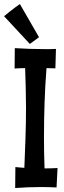

<svg xmlns="http://www.w3.org/2000/svg" viewBox="-57 -945 320 961"><path d="M226.1 -6.8Q206.5 -7.8 187 -8.3Q167.5 -8.8 147.9 -8.8Q115.7 -8.8 83.5 -7.6Q51.3 -6.3 19 -3.9L20 -108.9Q31.2 -107.4 42.5 -106.7Q53.7 -106 64.9 -105Q67.9 -180.7 70.6 -255.6Q73.2 -330.6 73.2 -405.8Q73.2 -456.1 71.8 -505.1Q70.3 -554.2 68.8 -604Q56.2 -604 43 -603.5Q29.8 -603 16.1 -602.1L17.1 -704.1Q54.7 -701.7 92.3 -700.4Q129.9 -699.2 168 -699.2Q181.6 -699.2 195.3 -699.2Q209 -699.2 223.1 -700.2L220.2 -603Q209 -603 198 -603.5Q187 -604 175.8 -604Q168.9 -516.1 166 -429.4Q163.1 -342.8 163.1 -254.9Q163.1 -178.2 166 -102.1Q181.6 -102.1 198 -102.5Q214.4 -103 231 -104ZM138.2 -758.8 92.3 -725.1 -36.6 -863.8Q-23.4 -875 -9.8 -885.7Q2 -895 15.9 -905.5Q29.8 -916 42.5 -924.8Z"/></svg>

Font: Mouse Memoirs
Style: Regular
Weight: 400
Version: Version 1.000